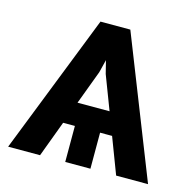

<svg xmlns="http://www.w3.org/2000/svg" viewBox="-84 -614 714 701"><g transform="rotate(15 273.5 -264.0)"><path d="M361.3 -136.2H315.9V0H220.7V-136.2H176.3L125.5 0H4.9L212.4 -528.3H325.2L533.7 0H413.1ZM208 -220.7H329.1L280.3 -348.6L268.1 -397.5L255.9 -348.6Z"/></g></svg>

Font: Roboto-o Medium
Style: Regular
Weight: 500
Designer: Google
Version: Version 2.134; 2016; ttfautohint (v1.6)